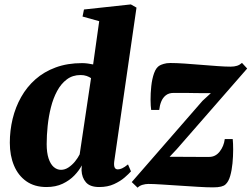

<svg xmlns="http://www.w3.org/2000/svg" viewBox="-20 -837 1140 870"><path d="M497.5 -104.5Q495.5 -87 499.5 -78.2Q503.5 -69.5 514 -69.5Q522.5 -69.5 533.2 -74.2Q544 -79 560 -92L573.5 -60.5Q564 -49.5 544.8 -32.8Q525.5 -16 496.8 -2.8Q468 10.5 429.5 10.5Q388 10.5 369.5 -10.8Q351 -32 349.5 -65L350.5 -87.5Q339 -65 317.2 -42.2Q295.5 -19.5 264 -4.5Q232.5 10.5 190.5 10.5Q136.5 10.5 99.5 -15.5Q62.5 -41.5 43.5 -86.8Q24.5 -132 24.5 -190Q24.5 -245.5 37.2 -298.5Q50 -351.5 75.8 -397.2Q101.5 -443 140.5 -477.5Q179.5 -512 232.5 -531.5Q285.5 -551 352 -551Q364.5 -551 377.8 -549.2Q391 -547.5 402 -545L429.5 -741L354 -762L360.5 -794L573 -817L598.5 -802.5ZM392.5 -483Q384.5 -488.5 372.5 -492.8Q360.5 -497 345 -497Q309 -497 282.8 -477.2Q256.5 -457.5 238.8 -424.5Q221 -391.5 210.8 -350.8Q200.5 -310 196 -266.8Q191.5 -223.5 191.5 -184Q191.5 -145.5 200 -119.5Q208.5 -93.5 223.2 -80.5Q238 -67.5 256.5 -67.5Q274 -67.5 290.2 -78.2Q306.5 -89 319.8 -105.2Q333 -121.5 341 -137.5ZM935.5 -415Q921.5 -415 904.5 -415Q887.5 -415 869.2 -415.2Q851 -415.5 833 -415.8Q815 -416 798 -416Q781 -416 767 -416Q745 -416 731.2 -405Q717.5 -394 710.5 -376.5Q703.5 -359 701.5 -339H665Q662.5 -355.5 662.2 -384.8Q662 -414 665.5 -446.8Q669 -479.5 678.2 -505.5Q687.5 -531.5 704 -540.5Q709 -543.5 721.8 -547.5Q734.5 -551.5 752 -551.5Q779 -551.5 816 -549Q853 -546.5 892.2 -543.2Q931.5 -540 966.5 -537.5Q1001.5 -535 1024.5 -535Q1042 -535 1054.2 -539Q1066.5 -543 1076.5 -552L1100 -526.5L780.5 -160.5L748.5 -126.5Q767.5 -126.5 788.5 -126.5Q809.5 -126.5 832 -126.2Q854.5 -126 878.5 -126Q902.5 -126 928 -126Q956.5 -126 975.5 -150.2Q994.5 -174.5 998.5 -207H1034.5Q1036.5 -188 1036.5 -158.5Q1036.5 -129 1033.5 -97.2Q1030.5 -65.5 1023 -39.5Q1015.5 -13.5 1002 -1.5Q995.5 5 981.8 8.5Q968 12 945 12Q917 12 876.8 9.5Q836.5 7 793.5 4.2Q750.5 1.5 712.8 -1Q675 -3.5 652 -3.5Q639.5 -3.5 625.8 0.5Q612 4.5 603.5 13.5L577 -12L897.5 -380Z"/></svg>

Font: Merriweather 60pt Black
Style: Italic
Weight: 900
Italic angle: -7.8°
Version: Version 2.101